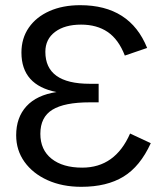

<svg xmlns="http://www.w3.org/2000/svg" viewBox="-20 -718 644 748"><path d="M296.9 9.8Q222.7 9.8 165.3 -16.1Q107.9 -42 75.4 -87.4Q43 -132.8 43 -190.9Q43 -260.3 83 -304Q123 -347.7 200.2 -359.4Q63.5 -386.2 63.5 -513.2Q63.5 -568.8 92.3 -610.4Q121.1 -651.9 172.6 -674.8Q224.1 -697.8 292.5 -697.8Q486.3 -697.8 553.2 -531.2L466.3 -501.5Q441.9 -564.5 399.7 -593.3Q357.4 -622.1 295.9 -622.1Q232.4 -622.1 194.6 -593.8Q156.7 -565.4 156.7 -516.1Q156.7 -391.6 329.6 -391.6H364.3V-319.3H329.6Q231 -319.3 184.1 -290.5Q137.2 -261.7 137.2 -196.8Q137.2 -134.3 180.9 -99.6Q224.6 -64.9 300.3 -64.9Q428.7 -64.9 486.8 -197.8L567.4 -160.2Q525.9 -69.3 460.9 -29.8Q396 9.8 296.9 9.8Z"/></svg>

Font: Arimo
Style: Regular
Weight: 400
Designer: Steve Matteson
Foundry: Monotype Imaging Inc.
Version: Version 1.33